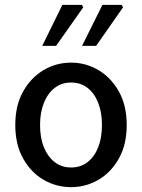

<svg xmlns="http://www.w3.org/2000/svg" viewBox="-20 -759 586 791"><path d="M273 12Q212 12 160 -18Q108 -48 75.5 -105.5Q43 -163 43 -244Q43 -325 75.5 -382.5Q108 -440 160 -470.5Q212 -501 273 -501Q333 -501 385 -470.5Q437 -440 469.5 -382.5Q502 -325 502 -244Q502 -163 469.5 -105.5Q437 -48 385 -18Q333 12 273 12ZM273 -69Q312 -69 340.5 -91Q369 -113 384.5 -152Q400 -191 400 -244Q400 -296 384.5 -335.5Q369 -375 340.5 -397Q312 -419 273 -419Q234 -419 205.5 -397Q177 -375 161 -335.5Q145 -296 145 -244Q145 -191 161 -152Q177 -113 205.5 -91Q234 -69 273 -69ZM154 -570 237 -739H317L323 -729L211 -570ZM318 -570 402 -739H481L487 -729L376 -570Z"/></svg>

Font: Source Sans 3 ExtraLight Medium
Style: Regular
Weight: 500
Version: Version 3.052;hotconv 1.1.0;makeotfexe 2.6.0